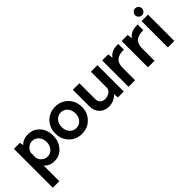

<svg xmlns="http://www.w3.org/2000/svg" viewBox="40 -1661 2836 2836"><g transform="rotate(-45 1458.5 -243.0)"><path d="M346 -555Q457 -555 527.5 -476Q598 -397 598 -277Q598 -157 526.5 -76Q455 5 345 5Q246 5 185 -64V264H49V-549H175L185 -490Q243 -555 346 -555ZM320 -115Q384 -115 423.5 -161.5Q463 -208 463 -277Q463 -347 423 -394Q383 -441 320 -441Q272 -441 235.5 -411Q199 -381 185 -333V-222Q199 -174 235.5 -144.5Q272 -115 320 -115Z M1119 -74.5Q1040 7 919 7Q798 7 719.5 -74.5Q641 -156 641 -276Q641 -396 719.5 -477.5Q798 -559 919 -559Q1040 -559 1119 -477.5Q1198 -396 1198 -276Q1198 -156 1119 -74.5ZM919 -440Q855 -440 815 -393Q775 -346 775 -276Q775 -206 815 -159.5Q855 -113 919 -113Q983 -113 1023 -160Q1063 -207 1063 -276Q1063 -345 1022.5 -392.5Q982 -440 919 -440Z M1795 -550V0H1673L1664 -74Q1634 -37 1585.5 -16Q1537 5 1486 5Q1395 5 1338 -54Q1281 -113 1281 -205V-550H1418V-221Q1418 -173 1446.5 -144Q1475 -115 1524 -115Q1577 -115 1617.5 -145Q1658 -175 1658 -221V-550Z M2234 -556V-437Q2134 -439 2082.5 -397Q2031 -355 2031 -258V0H1894V-550H2021L2030 -467Q2047 -504 2098 -530.5Q2149 -557 2234 -556Z M2640 -556V-437Q2540 -439 2488.5 -397Q2437 -355 2437 -258V0H2300V-550H2427L2436 -467Q2453 -504 2504 -530.5Q2555 -557 2640 -556Z M2782 -606Q2753 -606 2731.5 -627Q2710 -648 2710 -678Q2710 -708 2731.5 -729Q2753 -750 2782 -750Q2812 -750 2833 -729Q2854 -708 2854 -678Q2854 -648 2833 -627Q2812 -606 2782 -606ZM2716 -550H2851V0H2716Z"/></g></svg>

Font: Oakes Grotesk
Style: Bold
Weight: 600
Designer: Samuel Oakes
Foundry: Samuel Oakes
Version: Version 1.000;PS 001.000;hotconv 1.0.88;makeotf.lib2.5.64775